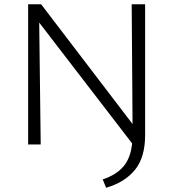

<svg xmlns="http://www.w3.org/2000/svg" viewBox="-20 -678 813 901"><path d="M661 -658V-44Q661 61 613 119.5Q565 178 478 203L462 164Q525 143 559 103.5Q593 64 600 -5L164 -572L171 0H112V-658H173L602 -96L598 -658Z"/></svg>

Font: Ysabeau Infant Semilight
Style: Regular
Weight: 300
Designer: Christian Thalmann (Catharsis Fonts)
Version: Version 0.003